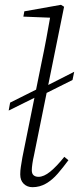

<svg xmlns="http://www.w3.org/2000/svg" viewBox="-20 -764 328 797"><path d="M154 -404 147 -370 16 -305 22 -338ZM288 -466 281 -432 151 -367 158 -400ZM115 13Q93 13 78.5 -1Q64 -15 64 -40Q64 -56 66.5 -71.5Q69 -87 73 -111L152 -502Q163 -554 172.5 -605Q182 -656 191 -708L203 -690L77 -695L81 -717L233 -744L246 -736L121 -119Q117 -102 114.5 -85Q112 -68 112 -57Q112 -43 119.5 -36.5Q127 -30 140 -30Q162 -30 188.5 -51.5Q215 -73 247 -113L264 -99Q242 -69 219.5 -43Q197 -17 171 -2Q145 13 115 13Z"/></svg>

Font: Source Serif 4 18pt Light
Style: Italic
Weight: 300
Italic angle: -12°
Designer: Frank Grießhammer
Foundry: Adobe Systems Incorporated
Version: Version 4.004;hotconv 1.0.116;makeotfexe 2.5.65601